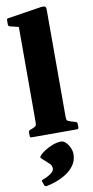

<svg xmlns="http://www.w3.org/2000/svg" viewBox="-114 -811 562 1161"><g transform="rotate(-10 167.0 -230.5)"><path d="M75 0V-565H259V0ZM34 0Q25 0 25 -10V-32Q25 -42 34 -46L48 -51Q67 -59 71 -64.5Q75 -70 75 -88V-180H259V-91Q259 -70 262.5 -65Q266 -60 284 -54L315 -45Q324 -41 324 -32V-10Q324 0 314 0ZM75 -564V-716L94 -666L21 -684Q12 -687 12 -697V-723Q12 -734 22 -734L228 -766Q245 -768 252 -764Q259 -760 259 -745V-564ZM74 306Q66 308 60 299L52 276Q47 268 57 264Q88 253 108.5 238Q129 223 129 208Q129 188 112 173.5Q95 159 70 135Q63 129 69 121Q81 106 103.5 91.5Q126 77 153.5 66.5Q181 56 206 56Q221 56 235 70Q249 84 258 104.5Q267 125 267 144Q267 182 246.5 211Q226 240 195 259.5Q164 279 131 290.5Q98 302 74 306Z"/></g></svg>

Font: Hahmlet ExtraBold
Style: Regular
Weight: 800
Designer: Minjoo Ham & Mark Frömberg
Foundry: hypertype
Version: Version 1.002